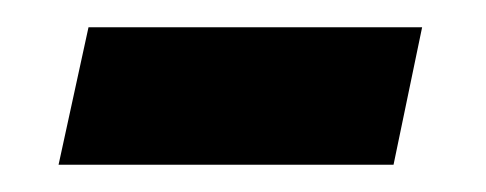

<svg xmlns="http://www.w3.org/2000/svg" viewBox="-20 -338 357 141"><path d="M23 -217 45 -318H290L269 -217Z"/></svg>

Font: Noto Sans UI Medium
Style: Italic
Weight: 500
Italic angle: -12°
Designer: Monotype Design Team
Foundry: Monotype Imaging Inc.
Version: Version 1.901